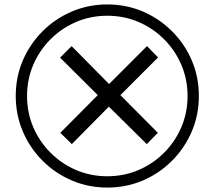

<svg xmlns="http://www.w3.org/2000/svg" viewBox="-20 -782 968 866"><path d="M304 -132 252 -183 421 -353 251 -522 303 -574 472 -403 643 -574 693 -523 523 -353 692 -183 642 -132 471 -301ZM464 64Q379 64 304 32Q229 0 172 -57Q115 -114 83 -189Q51 -264 51 -349Q51 -435 83 -509.5Q115 -584 172 -641Q229 -698 304 -730Q379 -762 464 -762Q550 -762 624.5 -730Q699 -698 756 -641Q813 -584 845 -509.5Q877 -435 877 -349Q877 -264 845 -189Q813 -114 756 -57Q699 0 624.5 32Q550 64 464 64ZM464 13Q539 13 604.5 -15Q670 -43 720 -93Q770 -143 798 -208.5Q826 -274 826 -349Q826 -424 798 -489.5Q770 -555 720 -605Q670 -655 604.5 -683Q539 -711 464 -711Q389 -711 323.5 -683Q258 -655 208 -605Q158 -555 130 -489.5Q102 -424 102 -349Q102 -274 130 -208.5Q158 -143 208 -93Q258 -43 323.5 -15Q389 13 464 13Z"/></svg>

Font: utamil25
Style: Book
Weight: 400
Designer: Jelle Bosma - Monotype Design Team
Foundry: Monotype Imaging Inc.
Version: Version 2.003